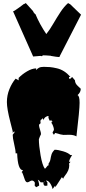

<svg xmlns="http://www.w3.org/2000/svg" viewBox="-20 -1191 574 1278"><path d="M247.6 -818.8 200.7 -814.9 66.9 -1115.7Q73.2 -1115.7 106.7 -1140.4Q140.1 -1165 141.1 -1166L143.6 -1164.6L151.4 -1170.9L202.1 -1114.7L200.7 -1112.8L213.4 -1097.2L215.3 -1098.1Q244.1 -1029.3 288.1 -964.4Q309.1 -989.7 333.5 -1031.5Q357.9 -1073.2 382.1 -1110.1Q406.2 -1147 433.6 -1170.9L441.4 -1164.6L443.8 -1166L519.5 -1093.3L376.5 -814.9L379.4 -813.5L371.1 -811.5Q360.4 -811.5 318.8 -818.8V-819.8Q283.7 -822.8 265.1 -822.8L259.3 -816.9Q254.4 -818.8 247.6 -818.8ZM260.3 -815.9Q260.3 -815.9 257.8 -815.9L259.3 -816.9Q259.8 -816.9 260.3 -815.9ZM402.3 -293Q391.1 -293 347.2 -306.2L338.9 -293.9L330.1 -306.2Q330.1 -312 334.5 -317.6Q338.9 -323.2 338.9 -330.1Q338.9 -336.9 333 -353.3Q327.1 -369.6 321.3 -373L330.1 -385.3L323.2 -383.8L321.3 -393.6L312.5 -385.3Q302.2 -402.8 302.2 -409.9Q302.2 -417 303.2 -418.9Q292 -418.9 282 -410.9Q272 -402.8 270 -390.1L268.6 -397L259.8 -404.8V-397Q249 -397 249 -382.3Q249 -379.9 250.5 -371.1L240.7 -362.3L239.7 -357.9Q239.7 -347.7 246.3 -328.1Q252.9 -308.6 252.9 -297.9Q251 -295.9 244.9 -280.8Q238.8 -265.6 238.8 -264.2Q238.8 -222.7 250 -157.7Q261.2 -92.8 277.8 -68.8Q283.7 -68.8 290 -79.6Q296.4 -90.3 303.2 -90.3V-102.1Q313.5 -115.7 315.9 -131.6Q318.4 -147.5 323 -163.1Q327.6 -178.7 343.8 -194.3Q365.7 -194.3 400.6 -183.8Q435.5 -173.3 449.2 -158.2V-159.7L460 -158.2Q442.4 -132.8 439.5 -113.8H449.2L439.5 -102.1L440.9 -89.4Q440.9 -57.1 412.6 -22Q402.3 -9.3 400.9 -1.5L391.6 -11.7Q384.3 -2 370.4 21Q356.4 43.9 347.2 55.2V44.4L330.1 67.4Q325.7 46.9 313.5 28.8Q301.3 10.7 285.6 10.7L295.4 22.5V44.4L282.2 45.9Q268.6 46.9 268.6 22.5H250.5Q241.7 9.8 231.9 4.9Q233.4 10.3 236.3 17.6Q240.7 30.3 240.7 44.4L220.7 55.2L210.9 44.4L211.9 27.3Q211.9 20.5 205.3 15.6Q198.7 10.7 192.9 10.7Q187 10.7 177.2 16.6Q167.5 22.5 162.6 22.5Q152.3 22.5 145.5 5.6Q138.7 -11.2 133.8 -28.1Q128.9 -44.9 123.5 -44.9L133.8 -57.6Q98.1 -57.6 94.2 -170.4H84Q84 -191.9 74.2 -232.4Q64.5 -272.9 64.5 -293.9L77.1 -311L74.7 -316.9L64.5 -306.6V-316.9Q61 -333.5 48.8 -378.9Q25.9 -466.8 25.9 -511.7Q25.9 -556.6 42.7 -597.9Q59.6 -639.2 84 -667.5L104 -656.2V-672.4Q127.4 -696.8 160.2 -716.1Q192.9 -735.4 220.7 -735.8V-724.6Q227.5 -733.4 239 -739.7Q250.5 -746.1 271.2 -746.1Q292 -746.1 312.3 -744.4Q332.5 -742.7 358.9 -736.3Q408.7 -725.1 449.2 -678.7H439.5V-667.5H449.2L460 -678.7L479 -656.2Q479 -636.2 497.1 -619.6Q515.1 -603 517.6 -600.1Q517.6 -577.1 496.1 -557.6Q509.8 -553.2 509.8 -506.3Q509.8 -459.5 488.8 -283.2Q470.2 -293.9 440.4 -293.9ZM277.8 13.7Q276.9 19 270 22.5Q277.8 22.5 277.8 13.7ZM166 9.8Q165 8.8 164.1 8.8Q163.1 8.8 163.1 10.7Q163.1 9.8 166 9.8Z"/></svg>

Font: Butcherman
Style: Regular
Weight: 400
Version: Version 001.003